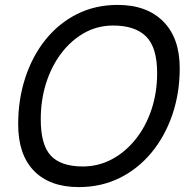

<svg xmlns="http://www.w3.org/2000/svg" viewBox="-20 -746 768 782"><path d="M301 16Q183 16 118.5 -50Q54 -116 54 -240Q54 -341 83 -429.5Q112 -518 165.5 -584.5Q219 -651 293.5 -688.5Q368 -726 459 -726Q578 -726 645 -658.5Q712 -591 712 -468Q712 -367 682 -279Q652 -191 597 -124.5Q542 -58 467 -21Q392 16 301 16ZM317 -68Q381 -68 436 -97.5Q491 -127 532.5 -179Q574 -231 597 -300Q620 -369 620 -448Q620 -553 575 -597.5Q530 -642 441 -642Q377 -642 323.5 -612Q270 -582 230 -529.5Q190 -477 168 -408Q146 -339 146 -260Q146 -155 187.5 -111.5Q229 -68 317 -68Z"/></svg>

Font: Geist Regular
Style: Italic
Weight: 400
Italic angle: -12°
Designer: Basement.studio, Andrés Briganti, Mateo Zaragoza
Foundry: Basement.studio, Vercel, Andrés Briganti, Guido Ferreyra, Mateo Zaragoza
Version: Version 1.500; ttfautohint (v1.8.4.7-5d5b)